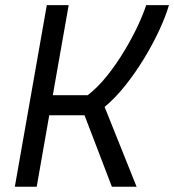

<svg xmlns="http://www.w3.org/2000/svg" viewBox="-20 -713 665 733"><path d="M36.6 0 158.7 -693.4H242.2L181.6 -349.6H314.9Q353.5 -379.4 388.9 -423.8Q424.3 -468.3 454.3 -518.1Q484.4 -567.9 505.9 -614Q527.3 -660.2 538.1 -693.4H625Q611.8 -648.4 586.9 -595.2Q562 -542 529.1 -488Q496.1 -434.1 458 -386.2Q419.9 -338.4 379.4 -304.7L501.5 0H407.2L302.7 -272.9H168L120.1 0Z"/></svg>

Font: Cascadia Code NF SemiLight
Style: Italic
Weight: 350
Italic angle: -10°
Monospace: yes
Designer: Aaron Bell
Foundry: Saja Typeworks
Version: Version 2404.023; ttfautohint (v1.8.4)